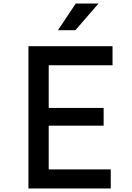

<svg xmlns="http://www.w3.org/2000/svg" viewBox="-20 -1060 740 1080"><path d="M140 0V-800H613V-693H254V-453H563V-353H254V-107H603V0ZM306 -890 406 -1040H534L404 -890Z"/></svg>

Font: Martian Mono
Style: Regular
Weight: 400
Monospace: yes
Designer: Roman Shamin
Foundry: Evil Martians
Version: Version 1.000; ttfautohint (v1.8.4.7-5d5b)